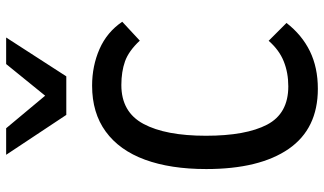

<svg xmlns="http://www.w3.org/2000/svg" viewBox="-240 -822 1079 640"><g transform="rotate(-90 300.0 -501.5)"><path d="M57 -354Q57 -473 88.2 -558.2Q119.5 -643.5 181.8 -689Q244 -734.5 335 -734.5Q400.5 -734.5 457 -709.8Q513.5 -685 548 -634L485 -575.5Q450.5 -612.5 416 -624.8Q381.5 -637 337 -637Q247 -637 207.5 -563.2Q168 -489.5 168 -355Q168 -222 205 -151.2Q242 -80.5 332.5 -80.5Q378.5 -80.5 416.2 -95.8Q454 -111 484.5 -146L544 -86.5Q504 -35 449.8 -8.5Q395.5 18 324.5 18Q191.5 18 124.2 -79.2Q57 -176.5 57 -354ZM104.5 -1021H193L301.5 -891L407 -1021H495.5L366 -820.5H237.5Z"/></g></svg>

Font: JuliaMono Medium
Style: Regular
Weight: 500
Monospace: yes
Designer: cormullion
Foundry: corm
Version: Version 0.054; ttfautohint (v1.8.4)